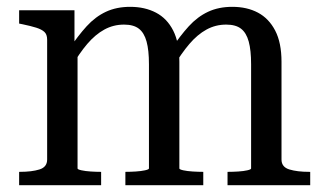

<svg xmlns="http://www.w3.org/2000/svg" viewBox="-20 -542 949 562"><path d="M36 0V-39H38Q73 -39 95.5 -46Q118 -53 118 -75V-426Q118 -441 110 -448.5Q102 -456 86 -461Q70 -466 46 -471L36 -473V-512H198V-409L207 -397V-49Q207 -46 218.5 -43.5Q230 -41 245.5 -40Q261 -39 274 -39H276V0ZM575 0H347V-39H348Q362 -39 377.5 -40Q393 -41 404.5 -43.5Q416 -46 416 -49V-354Q416 -395 409 -420.5Q402 -446 386.5 -458Q371 -470 343 -470Q312 -470 285.5 -455.5Q259 -441 235.5 -413.5Q212 -386 189 -346L182 -398Q208 -437 233.5 -465Q259 -493 290 -507.5Q321 -522 361 -522Q404 -522 436.5 -505Q469 -488 487 -452.5Q505 -417 505 -361V-49Q505 -46 516.5 -43.5Q528 -41 544 -40Q560 -39 574 -39H575ZM888 0H646V-39H648Q662 -39 677.5 -40Q693 -41 704 -43.5Q715 -46 715 -49V-354Q715 -395 708 -420.5Q701 -446 685.5 -458Q670 -470 642 -470Q611 -470 584.5 -455.5Q558 -441 534.5 -413.5Q511 -386 487 -346L481 -398Q507 -437 532.5 -465Q558 -493 589 -507.5Q620 -522 660 -522Q703 -522 735 -505Q767 -488 785.5 -452.5Q804 -417 804 -361V-75Q804 -53 827 -46Q850 -39 885 -39H888Z"/></svg>

Font: Roboto Serif 72pt
Style: Regular
Weight: 400
Designer: Greg Gazdowicz
Foundry: Commercial Type
Version: Version 1.008